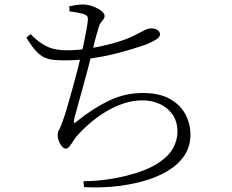

<svg xmlns="http://www.w3.org/2000/svg" viewBox="-20 -798 1040 859"><path d="M353 13Q411 12 459 5Q507 -2 543 -11Q635 -34 685.5 -67Q736 -100 755 -136.5Q774 -173 774 -208Q774 -254 752 -285.5Q730 -317 694.5 -333Q659 -349 617 -349Q575 -349 534 -335.5Q493 -322 454.5 -299Q416 -276 382.5 -247Q349 -218 321 -186Q315 -179 307 -166Q299 -153 291 -143Q283 -133 274 -133Q266 -133 257.5 -142.5Q249 -152 243.5 -166Q238 -180 238 -194Q238 -207 243.5 -215.5Q249 -224 259 -252Q268 -275 279.5 -314.5Q291 -354 303.5 -399Q316 -444 326.5 -484.5Q337 -525 343 -551Q350 -580 356.5 -611.5Q363 -643 367.5 -669Q372 -695 373 -708Q374 -722 369 -727Q364 -732 352 -736Q340 -739 325 -742Q310 -745 291 -747L290 -770Q306 -773 321.5 -775.5Q337 -778 351 -778Q371 -778 394 -770Q417 -762 432.5 -750Q448 -738 448 -727Q448 -718 442.5 -711.5Q437 -705 431 -697Q425 -689 421 -674Q414 -652 406.5 -623.5Q399 -595 389 -552Q382 -524 372 -485.5Q362 -447 350.5 -406.5Q339 -366 329.5 -330.5Q320 -295 313 -270Q309 -252 311 -248.5Q313 -245 330 -260Q399 -315 469.5 -348.5Q540 -382 619 -382Q692 -382 739 -356Q786 -330 809 -287.5Q832 -245 832 -195Q832 -142 804.5 -101.5Q777 -61 729 -32.5Q681 -4 619 13Q557 30 489.5 36.5Q422 43 356 39ZM270 -528Q239 -528 216.5 -530.5Q194 -533 175.5 -542.5Q157 -552 138.5 -572.5Q120 -593 98 -630L117 -645Q147 -615 171.5 -600Q196 -585 221.5 -579Q247 -573 280 -573Q330 -573 386.5 -582.5Q443 -592 495 -607Q547 -622 580 -639Q608 -653 625.5 -662Q643 -671 656 -671Q663 -671 670.5 -669.5Q678 -668 683.5 -664.5Q689 -661 692.5 -656Q696 -651 696 -644Q696 -632 677.5 -620.5Q659 -609 634 -599Q613 -592 575.5 -580Q538 -568 489 -556Q440 -544 383.5 -536Q327 -528 270 -528Z"/></svg>

Font: Noto Serif SC ExtraLight Light
Style: Regular
Weight: 300
Version: Version 2.002-H1;hotconv 1.1.0;makeotfexe 2.6.0